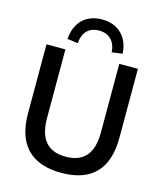

<svg xmlns="http://www.w3.org/2000/svg" viewBox="-137 -1053 989 1163"><g transform="rotate(15 357.5 -471.0)"><path d="M358.4 10.3C546.4 10.3 644 -88.9 644 -286.1V-718.8H527.3V-288.1C527.3 -155.3 470.7 -91.3 358.4 -91.3C246.6 -91.3 189.5 -155.3 189.5 -288.1V-718.8H70.8V-286.1C70.8 -88.9 169.9 10.3 358.4 10.3ZM252 -774.4C256.8 -843.8 294.9 -881.8 357.9 -881.8C420.4 -881.8 460 -843.8 464.8 -774.4L531.2 -783.2C524.9 -889.2 458 -951.7 358.4 -951.7C258.8 -951.7 191.9 -889.2 185.5 -783.2Z"/></g></svg>

Font: Winston Medium
Style: Regular
Weight: 500
Designer: Vernon Adams, Kim Jin-seong, David Berlow, Cristiano Sobral
Foundry: The Winston Project Authors
Version: Version 3.004